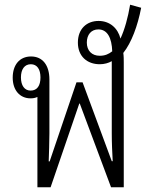

<svg xmlns="http://www.w3.org/2000/svg" viewBox="-20 -796 620 816"><path d="M139 0H195L317 -356H319L452 0H506V-530C506 -542 506 -558 504 -571C539 -615 565 -686 580 -763L533 -776C524 -722 510 -671 492 -632C481 -676 447 -707 399 -707C348 -707 311 -673 311 -615C311 -557 350 -523 404 -523C423 -523 441 -528 455 -536V-229C455 -187 457 -148 459 -111H455L331 -446H305L191 -110H187C188 -148 190 -188 190 -229V-458C190 -519 161 -556 112 -556C63 -556 34 -520 34 -466C34 -413 64 -378 110 -378C121 -378 131 -380 139 -384ZM404 -559C370 -559 349 -581 349 -615C349 -649 368 -671 398 -671C437 -671 455 -634 457 -578C442 -566 426 -559 404 -559ZM110 -411C84 -411 69 -433 69 -467C69 -501 84 -523 111 -523C138 -523 152 -501 152 -467C152 -432 138 -411 110 -411Z"/></svg>

Font: Noto Sans Thai Looped Condensed Light
Style: Regular
Weight: 300
Width: 3
Designer: Sasikarn Vongin, Ben Mitchell
Foundry: The Fontpad Ltd
Version: Version 1.001